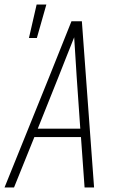

<svg xmlns="http://www.w3.org/2000/svg" viewBox="-24 -829 544 849"><path d="M-4 0 194 -490 292 -735H338L392 0H350L334 -223H128L38 0ZM331 -260 315 -490Q312 -534 309.5 -577.5Q307 -621 304 -664Q287 -621 269.5 -577.5Q252 -534 235 -490L143 -260ZM104 -661 138 -809H181L139 -661Z"/></svg>

Font: Iosevka Extralight
Style: Italic
Weight: 200
Italic angle: -9°
Monospace: yes
Designer: Belleve Invis
Foundry: Belleve Invis
Version: Version 32.5.0; ttfautohint (v1.8.4)